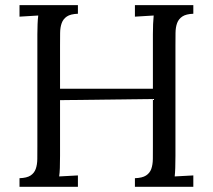

<svg xmlns="http://www.w3.org/2000/svg" viewBox="-20 -720 820 740"><path d="M569.3 -338.4 211.4 -334V-119.1Q211.4 -91.8 210.7 -72.3Q210 -52.7 208 -40L280.3 -43.9V0H55.2V-33.2Q83.5 -34.2 97.7 -43.5Q111.8 -52.7 117.7 -68.8Q123.5 -85 123.8 -107.2Q124 -129.4 124 -155.8V-587.9Q124 -608.4 124.8 -626.7Q125.5 -645 127.4 -660.2L55.2 -655.8V-700.2H280.3V-667Q252 -666 237.8 -656.5Q223.6 -647 217.8 -630.9Q211.9 -614.7 211.7 -592.8Q211.4 -570.8 211.4 -543.9V-377.9H569.3V-587.9Q569.3 -629.9 572.3 -660.2L500 -655.8V-700.2H725.1V-667Q697.3 -666 682.9 -656.5Q668.5 -647 662.6 -630.9Q656.7 -614.7 656.5 -592.8Q656.2 -570.8 656.2 -543.9V-119.1Q656.2 -65.4 653.3 -40L725.1 -43.9V0H500V-33.2Q528.3 -34.2 542.7 -43.5Q557.1 -52.7 563 -68.8Q568.8 -85 569.1 -107.2Q569.3 -129.4 569.3 -155.8Z"/></svg>

Font: Parastoo FD
Style: FD
Weight: 400
Foundry: Saber Rastikerdar (saber.rastikerdar@gmail.com)
Version: Version 2.0.1